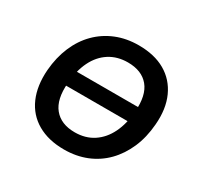

<svg xmlns="http://www.w3.org/2000/svg" viewBox="-154 -897 1122 1090"><g transform="rotate(30 407.0 -352.5)"><path d="M155 -310 170 -409H701L685 -310ZM387 10Q285 10 213 -31.5Q141 -73 107 -150.5Q73 -228 81 -334Q88 -420 118 -490.5Q148 -561 198 -611Q248 -661 314.5 -688Q381 -715 461 -715Q564 -715 635 -674Q706 -633 741 -556Q776 -479 767 -373Q760 -285 729.5 -215Q699 -145 649.5 -94.5Q600 -44 533.5 -17Q467 10 387 10ZM391 -105Q461 -105 512.5 -139Q564 -173 594 -234.5Q624 -296 630 -379Q639 -489 593 -544.5Q547 -600 456 -600Q387 -600 335.5 -567Q284 -534 254 -473Q224 -412 218 -327Q209 -217 255 -161Q301 -105 391 -105Z"/></g></svg>

Font: Nunito Sans 9pt
Style: Bold Italic
Weight: 700
Italic angle: -9°
Version: Version 3.101;gftools[0.9.27]